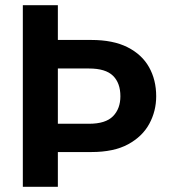

<svg xmlns="http://www.w3.org/2000/svg" viewBox="-20 -720 653 740"><path d="M68 0V-700H203V-566H332Q416 -566 471.5 -538Q527 -510 554.5 -461Q582 -412 582 -349Q582 -292 555.5 -243Q529 -194 474 -164Q419 -134 332 -134H203V0ZM203 -243H323Q387 -243 415.5 -272Q444 -301 444 -349Q444 -400 415.5 -428Q387 -456 323 -456H203Z"/></svg>

Font: DM Sans 17pt
Style: Bold
Weight: 700
Version: Version 4.004;gftools[0.9.30]